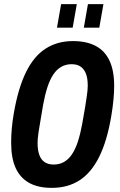

<svg xmlns="http://www.w3.org/2000/svg" viewBox="-20 -898 579 930"><path d="M231 12Q165 12 121.5 -12Q78 -36 56 -84Q34 -132 34 -207Q34 -239 37 -274.5Q40 -310 47 -350Q68 -471 106 -548.5Q144 -626 201 -662.5Q258 -699 333 -699Q399 -699 443.5 -675.5Q488 -652 510.5 -604Q533 -556 533 -482Q533 -451 529.5 -414Q526 -377 519 -336Q499 -216 460.5 -138.5Q422 -61 365 -24.5Q308 12 231 12ZM240 -101Q268 -101 290 -113.5Q312 -126 328.5 -150.5Q345 -175 357 -211.5Q369 -248 378 -297Q387 -345 392 -377Q397 -409 400 -429Q403 -449 404 -461.5Q405 -474 405 -483Q405 -518 396.5 -540.5Q388 -563 371 -575Q354 -587 327 -587Q299 -587 277 -574.5Q255 -562 238.5 -537.5Q222 -513 210 -476.5Q198 -440 189 -391Q181 -343 175.5 -311Q170 -279 167 -259.5Q164 -240 163 -227.5Q162 -215 162 -205Q162 -171 170.5 -147.5Q179 -124 196.5 -112.5Q214 -101 240 -101ZM256 -764 276 -878H352L332 -764ZM386 -764 406 -878H481L461 -764Z"/></svg>

Font: Archivo ExtraCondensed
Style: Bold Italic
Weight: 700
Width: 2
Italic angle: -10°
Designer: Hector Gatti
Foundry: Omnibus-Type
Version: Version 2.001